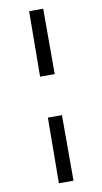

<svg xmlns="http://www.w3.org/2000/svg" viewBox="-99 -870 529 995"><g transform="rotate(-10 165.5 -372.5)"><path d="M204 -265V80H127L130 -265ZM204 -825V-481H127L130 -825Z"/></g></svg>

Font: Yaldevi Medium
Style: Regular
Weight: 500
Designer: Sol Matas, Rajitha Manaperi, Kosala Senevirathne
Foundry: Mooniak
Version: Version 1.100